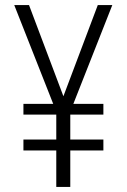

<svg xmlns="http://www.w3.org/2000/svg" viewBox="-20 -734 499 754"><path d="M229 -356 94 -714H36L189 -326H72V-284H201V-186H72V-143H201V0H256V-143H386V-186H256V-284H386V-326H268L421 -714H364Z"/></svg>

Font: Noto Sans Thai Cond Light
Style: Regular
Weight: 300
Width: 3
Designer: Monotype Design Team
Foundry: Monotype Imaging Inc.
Version: Version 2.002